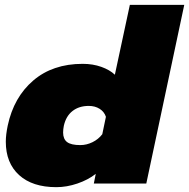

<svg xmlns="http://www.w3.org/2000/svg" viewBox="-20 -759 782 794"><path d="M4 -173Q4 -202 12 -240Q37 -357 117.5 -426Q198 -495 322 -495Q364 -495 399 -482.5Q434 -470 455 -450L517 -739H742L585 0H368L376 -40Q344 -15 300 0Q256 15 213 15Q114 15 59 -35Q4 -85 4 -173ZM403 -204 418 -276Q411 -297 392 -309Q373 -321 347 -321Q307 -321 280 -300Q253 -279 244 -239Q241 -224 241 -211Q241 -184 257.5 -171.5Q274 -159 312 -159Q338 -159 362.5 -171Q387 -183 403 -204Z"/></svg>

Font: Prompt Black
Style: Italic
Weight: 900
Italic angle: -12°
Designer: Katatrad Team
Foundry: CadsonDemak
Version: Version 1.001